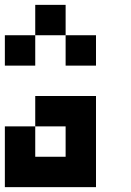

<svg xmlns="http://www.w3.org/2000/svg" viewBox="-20 -645 540 790"><path d="M250 -625V-500H125V-625ZM125 -500V-375H0V-500ZM375 -500V-375H250V-500ZM375 -250V125H0V-125H125V0H250V-125H125V-250Z"/></svg>

Font: Bytesized
Style: Regular
Weight: 400
Monospace: yes
Designer: baltdev
Version: Version 1.000